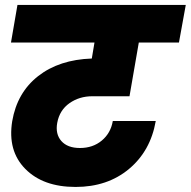

<svg xmlns="http://www.w3.org/2000/svg" viewBox="-20 -760 763 768"><path d="M23.9 -589.8 49.8 -740.2H723.1L695.8 -589.8H535.2L498 -375H349.1Q297.4 -375 257.8 -347.2Q218.3 -319.3 209 -269Q200.7 -224.1 225.3 -196Q250 -168 299.8 -168Q351.6 -168 387.2 -197.8Q422.9 -227.5 431.2 -275.9H603Q582 -155.8 495.8 -84Q409.7 -12.2 282.2 -12.2Q152.3 -12.2 81.1 -84.5Q9.8 -156.7 28.8 -274.9Q48.3 -389.6 132.6 -455.6Q216.8 -521.5 347.2 -525.9L357.9 -589.8Z"/></svg>

Font: Poppins ExtraBold
Style: Italic
Weight: 800
Italic angle: -10°
Designer: Ninad Kale (Devanagari), Jonny Pinhorn (Latin)
Foundry: Indian Type Foundry
Version: Version 3.200;PS 1.000;hotconv 16.6.54;makeotf.lib2.5.65590